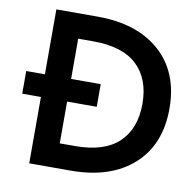

<svg xmlns="http://www.w3.org/2000/svg" viewBox="-78 -780 874 860"><g transform="rotate(10 358.5 -350.0)"><path d="M109.9 -700.2H297.9Q478.5 -700.2 582.3 -607.4Q686 -514.6 686 -350.1Q686 -185.5 582.3 -92.8Q478.5 0 297.9 0H109.9V-301.8H24.9V-404.8H109.9ZM229 -111.8H297.9Q431.2 -111.8 497.1 -174.3Q563 -236.8 563 -350.1Q563 -463.4 497.1 -525.6Q431.2 -587.9 297.9 -587.9H229V-404.8H363.8V-301.8H229Z"/></g></svg>

Font: TASA Explorer SemiBold
Style: Regular
Weight: 600
Designer: Weizhong Zhang
Foundry: Local Remote
Version: Version 1.000;Glyphs 3.1.2 (3151)